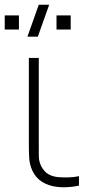

<svg xmlns="http://www.w3.org/2000/svg" viewBox="-42 -785 384 812"><path d="M197 5Q162 0.5 135.8 -16Q109.5 -32.5 95 -63Q83 -89.5 81.5 -116.8Q80 -144 80 -179V-540H122V-179Q122 -144 122.2 -123Q122.5 -102 133 -81Q144.5 -59.5 161.2 -49.2Q178 -39 202 -36Q224.5 -34 248.2 -34.8Q272 -35.5 292 -40V0Q276 3.5 259.5 5.2Q243 7 227.2 7Q211.5 7 197 5ZM257 -660H197V-720H257ZM38 -660H-22V-720H38ZM74 -630H118L166 -765H122Z"/></svg>

Font: Manrope Variable Light
Style: Regular
Weight: 200
Designer: Mikhail Sharanda
Foundry: Mikhail Sharanda
Version: Version 4.505